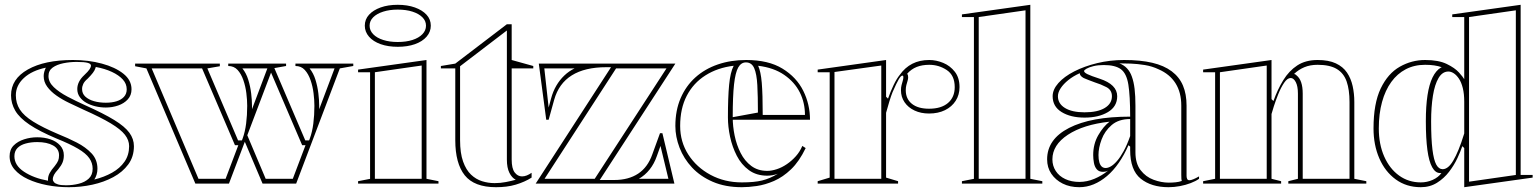

<svg xmlns="http://www.w3.org/2000/svg" viewBox="-20 -765 6416 800"><path d="M267 15Q220 15 176 6.5Q132 -2 96.5 -18.5Q61 -35 40.5 -59Q20 -83 20 -114Q20 -142 37 -159Q54 -176 80.5 -184.5Q107 -193 135 -193Q165 -193 190 -184.5Q215 -176 230.5 -159Q246 -142 246 -118Q246 -102 241 -89Q236 -76 223 -60Q210 -46 205 -36.5Q200 -27 200 -17Q200 -12 205 -6Q210 0 222 3.5Q234 7 255 7Q283 7 308.5 0.5Q334 -6 350 -21Q366 -36 366 -62Q366 -86 352 -106Q338 -126 305 -145.5Q272 -165 215 -188Q144 -218 102.5 -246Q61 -274 43.5 -304Q26 -334 26 -368Q26 -436 96 -475.5Q166 -515 284 -515Q349 -515 404.5 -500Q460 -485 494 -458Q528 -431 528 -393Q528 -368 512.5 -351Q497 -334 472.5 -325.5Q448 -317 421 -317Q399 -317 378 -322Q357 -327 340 -336.5Q323 -346 312.5 -360.5Q302 -375 302 -394Q302 -425 331 -452Q347 -467 353 -476Q359 -485 359 -492Q359 -495 356 -498Q353 -501 346 -503Q339 -505 327.5 -506Q316 -507 299 -507Q271 -507 244 -501.5Q217 -496 199.5 -483.5Q182 -471 182 -448Q182 -423 204 -402Q226 -381 261 -362.5Q296 -344 336 -326Q412 -292 456 -265Q500 -238 519 -212Q538 -186 538 -156Q538 -112 514.5 -80Q491 -48 452 -27Q413 -6 365 4.5Q317 15 267 15ZM180 -12Q180 -14 180 -15Q180 -16 180 -17Q180 -31 187 -44Q194 -57 208 -73Q219 -87 222.5 -96Q226 -105 226 -118Q226 -145 201 -159Q176 -173 135 -173Q109 -173 87 -167Q65 -161 52.5 -148Q40 -135 40 -114Q40 -76 80 -49.5Q120 -23 180 -12ZM373 -17Q414 -27 447 -45.5Q480 -64 499 -91.5Q518 -119 518 -156Q518 -181 500.5 -203.5Q483 -226 441.5 -251Q400 -276 328 -308Q298 -322 268.5 -336Q239 -350 215 -367Q191 -384 176.5 -404Q162 -424 162 -448Q162 -457 164.5 -466Q167 -475 171 -483Q113 -471 79.5 -440Q46 -409 46 -368Q46 -335 62.5 -309Q79 -283 118 -258.5Q157 -234 223 -206Q263 -190 300 -171Q337 -152 361.5 -126Q386 -100 386 -62Q386 -49 382.5 -37.5Q379 -26 373 -17ZM421 -337Q446 -337 465.5 -343Q485 -349 496.5 -361.5Q508 -374 508 -393Q508 -416 491.5 -434Q475 -452 446 -465.5Q417 -479 379 -486Q379 -485 378.5 -484Q378 -483 378 -482Q375 -472 367 -461.5Q359 -451 345 -437Q332 -426 327 -415.5Q322 -405 322 -394Q322 -375 335.5 -362.5Q349 -350 371.5 -343.5Q394 -337 421 -337Z M1116 -498 1252 -180H1268L1271 -188Q1281 -215 1285.5 -250Q1290 -285 1290 -324Q1290 -348 1286.5 -376.5Q1283 -405 1274 -431Q1265 -457 1250 -473.5Q1235 -490 1211 -490V-500H1452V-490L1396 -480L1214 0H1074L996 -184ZM794 0 590 -480 543 -489V-500H896V-489L844 -480L972 -180H988L991 -188Q1001 -215 1005.5 -250Q1010 -285 1010 -324Q1010 -348 1006.5 -376.5Q1003 -405 994 -431Q985 -457 970 -473.5Q955 -490 931 -490V-500H1172V-490L1116 -480L934 0ZM807 -20H920L973 -160H959L822 -480H612ZM990 -480Q1006 -460 1014.5 -432.5Q1023 -405 1026.5 -376Q1030 -347 1030 -324Q1030 -320 1030 -317Q1030 -314 1030 -310L1094 -480ZM1008 -207 1087 -20H1200L1253 -160H1239L1107 -468ZM1270 -480Q1286 -460 1294.5 -432.5Q1303 -405 1306.5 -376Q1310 -347 1310 -324Q1310 -320 1310 -317Q1310 -314 1310 -310L1374 -480Z M1637.5 -570Q1597 -570 1566 -581Q1535 -592 1517.5 -612.2Q1500 -632.5 1500 -658Q1500 -684.3 1517.5 -703.5Q1534.9 -722.7 1565.8 -733.9Q1596.7 -745 1637 -745Q1677.6 -745 1708.7 -733.9Q1739.8 -722.7 1757.4 -703.5Q1775 -684.3 1775 -658Q1775 -632.5 1757.5 -612.2Q1740 -592 1709 -581Q1677.9 -570 1637.5 -570ZM1472 0V-10L1522 -19.8V-464H1472V-475L1757 -515V-20L1807 -10V0ZM1542 -20H1737V-492L1542 -464ZM1637 -590Q1672.2 -590 1698.6 -598.5Q1725 -607 1740 -622.5Q1755 -638 1755 -658Q1755 -678 1740 -693Q1725 -708 1698.6 -716.5Q1672.2 -725 1637 -725Q1603.3 -725 1576.7 -716.5Q1550 -708 1535 -693Q1520 -678 1520 -658Q1520 -638 1535 -622.5Q1550 -607 1576.7 -598.5Q1603.3 -590 1637 -590Z M2047 15Q1956 15 1916.5 -34.5Q1877 -84 1877 -181V-480H1817V-490L1877 -500L2092 -664H2112V-515L2202 -490V-480H2112V-100Q2112 -63 2124.5 -46.5Q2137 -30 2155 -30Q2165 -30 2175 -34Q2185 -38 2195 -45V-25Q2181 -16 2164 -8.5Q2147 -1 2128.5 4.5Q2110 10 2089.5 12.5Q2069 15 2047 15ZM2129 -16Q2113 -24 2102.5 -45Q2092 -66 2092 -100V-638L1897 -489V-181Q1897 -127 1909.5 -92Q1922 -57 1942.5 -37.5Q1963 -18 1988.5 -10Q2014 -2 2041 -2Q2065 -2 2088 -6.5Q2111 -11 2129 -16Z M2212 0 2526 -485H2506Q2417 -485 2362.5 -451Q2308 -417 2289 -349L2266 -266H2256L2225 -500H2794L2479 -15H2539Q2599 -15 2639 -41.5Q2679 -68 2698 -122L2730 -210H2740L2790 0ZM2266 -317 2276 -354Q2284 -384 2298 -408Q2312 -432 2331.5 -450.5Q2351 -469 2374 -480H2248ZM2249 -20H2458L2757 -480H2547ZM2642 -20H2765L2732 -157L2717 -115Q2706 -83 2687 -59Q2668 -35 2642 -20Z M3089 -515Q3182 -515 3240.5 -479Q3299 -443 3327 -386.5Q3355 -330 3355 -266H3029V-276L3138 -296Q3138 -364 3135.5 -410.5Q3133 -457 3122.5 -481Q3112 -505 3088 -505Q3068 -505 3056 -484Q3044 -463 3038.5 -413.5Q3033 -364 3033 -276Q3033 -239 3041 -200Q3049 -161 3066 -127.5Q3083 -94 3110.5 -73.5Q3138 -53 3177 -53Q3195 -53 3216.5 -60Q3238 -67 3258.5 -81Q3279 -95 3296 -114Q3313 -133 3323 -157L3337 -148Q3310 -92 3276 -59.5Q3242 -27 3205 -11Q3168 5 3133.5 10Q3099 15 3071 15Q3002 15 2950 -7.5Q2898 -30 2863.5 -67Q2829 -104 2811.5 -149.5Q2794 -195 2794 -240Q2794 -305 2816 -356Q2838 -407 2877.5 -442.5Q2917 -478 2971 -496.5Q3025 -515 3089 -515ZM2814 -240Q2814 -174 2848 -121Q2882 -68 2940.5 -36.5Q2999 -5 3071 -5Q3123 -5 3155.5 -13Q3188 -21 3221 -41Q3210 -37 3199 -35Q3188 -33 3177 -33Q3132 -33 3100.5 -56Q3069 -79 3050 -116Q3031 -153 3022 -195Q3013 -237 3013 -276Q3013 -359 3018 -411.5Q3023 -464 3037 -491Q2970 -483 2919.5 -451Q2869 -419 2841.5 -366Q2814 -313 2814 -240ZM3158 -286H3334Q3334 -337 3312.5 -380Q3291 -423 3247.5 -453Q3204 -483 3139 -491Q3150 -467 3154 -420Q3158 -373 3158 -286Z M3387 0V-10L3437 -25V-464H3387V-475L3672 -515V-362L3680 -354Q3691 -385 3703.5 -411Q3716 -437 3729 -453Q3751 -484 3781.5 -499.5Q3812 -515 3852 -515Q3881 -515 3910 -503Q3939 -491 3958.5 -466Q3978 -441 3978 -402Q3978 -370 3962 -345Q3946 -320 3917.5 -306Q3889 -292 3851 -292Q3817 -292 3790.5 -304.5Q3764 -317 3749 -339Q3734 -361 3734 -389Q3734 -401 3736.5 -410.5Q3739 -420 3741.5 -428.5Q3744 -437 3744 -443Q3744 -450 3740 -450Q3734 -450 3725 -435Q3716 -420 3699 -381Q3693 -366 3686 -343.5Q3679 -321 3672 -295V-25L3722 -10V0ZM3652 -492 3457 -465V-20H3652ZM3852 -495Q3822 -495 3799.5 -486Q3777 -477 3760 -458Q3762 -455 3763 -451.5Q3764 -448 3764 -443Q3764 -436 3761.5 -428Q3759 -420 3756.5 -410.5Q3754 -401 3754 -389Q3754 -353 3779.5 -332.5Q3805 -312 3851 -312Q3902 -312 3930 -336Q3958 -360 3958 -402Q3958 -451 3925 -473Q3892 -495 3852 -495Z M4273 -20 4323 -10V0H3988V-10L4038 -19.9V-694H3988V-705L4273 -745ZM4058 -20H4253V-722L4058 -694Z M4664 -515Q4732 -515 4781 -503.5Q4830 -492 4862 -468Q4894 -444 4909 -408.5Q4924 -373 4924 -325V-32Q4924 -25 4926.5 -19.5Q4929 -14 4936 -14Q4942 -14 4952 -18Q4962 -22 4976 -30V-20Q4962 -10 4941 -2Q4920 6 4896 10.5Q4872 15 4849 15Q4777 15 4733 -20.5Q4689 -56 4689 -140Q4689 -142 4689 -143.5Q4689 -145 4689 -147.5Q4689 -150 4689 -154L4682 -160Q4664 -119 4641.5 -86.5Q4619 -54 4592.5 -31.5Q4566 -9 4537 3Q4508 15 4477 15Q4438 15 4408 0Q4378 -15 4360.5 -41Q4343 -67 4343 -101Q4343 -185 4434.5 -232Q4526 -279 4689 -279Q4689 -366 4681.5 -412.5Q4674 -459 4650.5 -476.5Q4627 -494 4579 -494Q4555 -494 4536.5 -489.5Q4518 -485 4507.5 -479Q4497 -473 4497 -469Q4497 -463 4511 -456Q4525 -449 4562 -437Q4635 -413 4635 -364Q4635 -321 4596.5 -298Q4558 -275 4499 -275Q4441 -275 4403.5 -298Q4366 -321 4366 -364Q4366 -392 4390 -419Q4414 -446 4456 -467.5Q4498 -489 4551.5 -502Q4605 -515 4664 -515ZM4689 -269Q4641 -269 4612 -244Q4583 -219 4570 -184Q4557 -149 4557 -119Q4557 -101 4560.5 -89Q4564 -77 4570.5 -71Q4577 -65 4587 -65Q4597 -65 4609 -72Q4621 -79 4634.5 -94.5Q4648 -110 4662 -135.5Q4676 -161 4689 -198ZM4477 -7Q4509 -7 4540 -20Q4571 -33 4597 -54Q4591 -51 4586 -50Q4581 -49 4576 -49Q4559 -49 4550 -59.5Q4541 -70 4538 -86.5Q4535 -103 4535 -119Q4535 -165 4556 -201.5Q4577 -238 4603 -258Q4494 -246 4429.5 -203.5Q4365 -161 4365 -101Q4365 -74 4379 -52.5Q4393 -31 4418.5 -19Q4444 -7 4477 -7ZM4644 -501Q4663 -494 4676 -480Q4689 -466 4696 -446Q4704 -424 4707.5 -394.5Q4711 -365 4711 -325V-130Q4711 -84 4732.5 -56Q4754 -28 4786.5 -16Q4819 -4 4850 -4Q4865 -4 4879 -5.5Q4893 -7 4904 -11Q4903 -13 4902.5 -19Q4902 -25 4902 -37V-325Q4902 -380 4878 -418Q4854 -456 4808 -476Q4781 -489 4750 -494Q4719 -499 4691.5 -500Q4664 -501 4644 -501ZM4499 -297Q4553 -297 4583 -315Q4613 -333 4613 -364Q4613 -390 4590 -402Q4567 -414 4541 -422Q4527 -427 4514.5 -432Q4502 -437 4495 -440Q4479 -449 4479 -460Q4452 -448 4431.5 -431.5Q4411 -415 4399.5 -397.5Q4388 -380 4388 -364Q4388 -333 4417.5 -315Q4447 -297 4499 -297Z M5673 -10V0H5348V-10L5388 -20V-375Q5388 -406 5379 -423Q5370 -440 5358 -440Q5344 -440 5330.5 -420Q5317 -400 5306 -372.5Q5295 -345 5287.5 -321.5Q5280 -298 5278 -290V-20L5318 -10V0H4993V-10L5043 -20V-464H4993V-475L5278 -515V-352L5286 -344Q5303 -392 5327 -431Q5351 -470 5385.5 -492.5Q5420 -515 5470 -515Q5516 -515 5546 -501Q5576 -487 5592.5 -462.5Q5609 -438 5616 -406.5Q5623 -375 5623 -340V-20ZM5063 -20H5258V-492L5063 -464ZM5408 -20H5603V-340Q5603 -391 5591 -425.5Q5579 -460 5550 -477.5Q5521 -495 5470 -495Q5439 -495 5415 -485Q5391 -475 5372 -457Q5375 -456 5378 -454.5Q5381 -453 5382 -451Q5395 -441 5401.5 -422Q5408 -403 5408 -375Z M5900 15Q5840 15 5795.5 -17.5Q5751 -50 5727 -105.5Q5703 -161 5703 -230Q5703 -334 5733 -396.5Q5763 -459 5812.5 -487Q5862 -515 5918 -515Q5974 -515 6008 -498.5Q6042 -482 6059 -463Q6076 -444 6081 -435V-694H6031V-705L6316 -745V-36H6366V-25L6081 15V-148L6073 -156Q6066 -135 6052.5 -106Q6039 -77 6018 -49.5Q5997 -22 5967.5 -3.5Q5938 15 5900 15ZM5900 -5Q5926 -5 5949.5 -15.5Q5973 -26 5986 -44Q5984 -44 5983 -44Q5982 -44 5980 -44Q5961 -44 5947.5 -68Q5934 -92 5927.5 -140Q5921 -188 5921 -260Q5921 -323 5928 -368.5Q5935 -414 5949 -442.5Q5963 -471 5983 -483Q5985 -484 5985.5 -484Q5986 -484 5987 -485Q5959 -495 5918 -495Q5873 -495 5837.5 -476.5Q5802 -458 5777 -423.5Q5752 -389 5738.5 -340Q5725 -291 5725 -230Q5725 -164 5747.5 -113Q5770 -62 5809.5 -33.5Q5849 -5 5900 -5ZM5991 -60Q6002 -60 6013 -68.5Q6024 -77 6035 -95.5Q6046 -114 6057.5 -142Q6069 -170 6081 -209V-341Q6081 -374 6075 -398Q6069 -422 6059 -437Q6049 -452 6037.5 -459.5Q6026 -467 6015 -467Q5990 -467 5974 -440Q5958 -413 5950.5 -366Q5943 -319 5943 -260Q5943 -186 5948.5 -142Q5954 -98 5964.5 -79Q5975 -60 5991 -60ZM6101 -8 6296 -36V-722L6101 -694Z"/></svg>

Font: Kalnia Glaze Thin
Style: Regular
Weight: 100
Version: Version 1.110